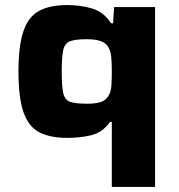

<svg xmlns="http://www.w3.org/2000/svg" viewBox="-20 -538 708 759"><path d="M422 201V-56H415Q385 -14 341 -3.5Q297 7 246 7Q178 7 135.5 -15Q93 -37 73 -94Q53 -151 53 -255Q53 -357 72.5 -414.5Q92 -472 134.5 -495Q177 -518 246 -518Q298 -518 344 -504.5Q390 -491 419 -446H427L431 -510H593V201ZM324 -128Q362 -128 382 -136Q402 -144 412 -165Q419 -179 420.5 -201.5Q422 -224 422 -255Q422 -287 420 -311Q418 -335 408 -352Q391 -383 324 -383Q278 -383 257 -375Q236 -367 230 -340Q224 -313 224 -255Q224 -197 230 -170Q236 -143 257 -135.5Q278 -128 324 -128Z"/></svg>

Font: Saira Expanded
Style: Bold
Weight: 700
Width: 7
Designer: Hector Gatti with collaboration of the Omnibus-Type team
Foundry: Omnibus-Type
Version: Version 1.100; ttfautohint (v1.8.3)